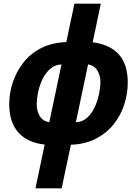

<svg xmlns="http://www.w3.org/2000/svg" viewBox="-20 -780 742 1040"><path d="M222 3Q129 -7 79.5 -62.5Q30 -118 30 -216Q30 -275 49 -333Q68 -391 106 -440Q144 -489 202 -519Q260 -549 339 -552L383 -760H526L482 -551Q575 -539 623.5 -485.5Q672 -432 672 -333Q672 -274 653.5 -215.5Q635 -157 597 -108.5Q559 -60 501 -29.5Q443 1 364 4L314 240H172ZM313 -431Q280 -430 254.5 -409Q229 -388 212.5 -355.5Q196 -323 187.5 -285.5Q179 -248 179 -212Q179 -180 195 -152Q211 -124 247 -118ZM391 -118Q426 -119 451.5 -142Q477 -165 493 -199.5Q509 -234 516.5 -271Q524 -308 524 -338Q524 -369 508 -397Q492 -425 457 -431Z"/></svg>

Font: Noto Sans Condensed ExtraBold
Style: Italic
Weight: 800
Width: 3
Italic angle: -12°
Designer: Monotype Design Team
Foundry: Monotype Imaging Inc.
Version: Version 2.013; ttfautohint (v1.8.4.7-5d5b)